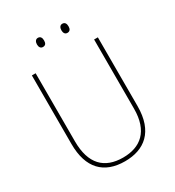

<svg xmlns="http://www.w3.org/2000/svg" viewBox="-210 -1015 1050 1149"><g transform="rotate(-30 314.5 -440.5)"><path d="M206 -859C206 -842 213 -828 230 -828C249 -828 255 -841 255 -859C255 -876 249 -891 230 -891C213 -891 206 -875 206 -859ZM375 -859C375 -842 382 -828 399 -828C418 -828 424 -842 424 -859C424 -876 418 -891 399 -891C382 -891 375 -876 375 -859ZM543 -239V-714H517V-236C517 -81 436 -15 315 -15C187 -15 113 -87 113 -243V-714H87V-240C87 -73 169 10 314 10C447 10 543 -62 543 -239Z"/></g></svg>

Font: Noto Sans Armenian SemiCondensed Thin
Style: Regular
Weight: 100
Width: 4
Designer: Monotype Design Team
Foundry: Monotype Imaging Inc.
Version: Version 2.008